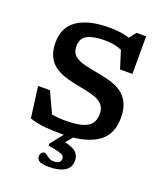

<svg xmlns="http://www.w3.org/2000/svg" viewBox="-172 -857 1025 1203"><g transform="rotate(20 340.0 -256.0)"><path d="M299.5 232.5Q250.5 232.5 233.5 221.5Q216.5 210.5 216.5 189.5Q216.5 174 226 165.5Q235.5 157 245 157Q249.5 157 259.5 165.2Q269.5 173.5 283.2 181.5Q297 189.5 313 189.5Q361 189.5 361 156Q361 144.5 353.5 136.5Q346 128.5 322.5 121.8Q299 115 251.5 107.5V94.5L317.5 11Q309.5 11 301.5 11Q239 11 189.2 6.5Q139.5 2 89 -14.5L61.5 -221.5H141L205 -83Q243.5 -75.5 296 -75.5Q396 -75.5 440.5 -101.2Q485 -127 485 -188.5Q485 -224 467.8 -245Q450.5 -266 420.8 -278Q391 -290 354.2 -297.2Q317.5 -304.5 279 -312Q240.5 -320 203.2 -332Q166 -344 136.2 -365.8Q106.5 -387.5 88.8 -423.8Q71 -460 71 -516.5Q71 -617.5 145.8 -667.8Q220.5 -718 358 -718Q395.5 -718 428.2 -713.8Q461 -709.5 493 -699.5L527.5 -745H591.5V-494H509L472 -611.5Q446.5 -623 417.8 -628Q389 -633 355.5 -633Q283.5 -633 242.8 -612.2Q202 -591.5 202 -538.5Q202 -496.5 227.5 -475.2Q253 -454 295.5 -443.8Q338 -433.5 389.5 -424.5Q428 -417.5 468.2 -406.5Q508.5 -395.5 542.5 -373.5Q576.5 -351.5 597.2 -312.2Q618 -273 618 -210Q618 -109 556 -56.8Q494 -4.5 378.5 7.5L341.5 52Q403 67 421.2 88.8Q439.5 110.5 439.5 139Q439.5 187.5 401.2 210Q363 232.5 299.5 232.5Z"/></g></svg>

Font: Newsreader Caption Medium
Style: Regular
Weight: 500
Designer: Hugues Gentile
Foundry: Production Type
Version: Version 1.001